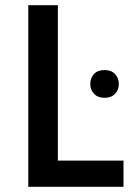

<svg xmlns="http://www.w3.org/2000/svg" viewBox="-20 -720 520 740"><path d="M203 -101H456V0H89V-700H203ZM383 -343Q357 -343 342.5 -358.5Q328 -374 328 -396Q328 -419 342 -434.5Q356 -450 383 -450Q409 -450 423.5 -434.5Q438 -419 438 -396Q438 -374 423.5 -358.5Q409 -343 383 -343Z"/></svg>

Font: Tilda Sans Semibold
Style: Regular
Weight: 600
Designer: ParaType Ltd
Foundry: ParaType Ltd
Version: Version 1.009